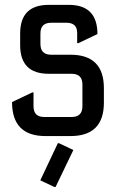

<svg xmlns="http://www.w3.org/2000/svg" viewBox="-20 -557 484 786"><path d="M166 0Q29.3 0 29.3 -139.2L112.3 -178.7H117.2V-122.1Q117.2 -78.1 161.1 -78.1H273.4Q317.4 -78.1 317.4 -122.1V-210.9Q317.4 -254.9 273.4 -254.9H179.7Q62.5 -254.9 62.5 -372.1V-419.9Q62.5 -537.1 179.7 -537.1H261.7Q378.9 -537.1 378.9 -417.5L300.8 -380.4H295.9V-422.4Q295.9 -463.9 252 -463.9H189.5Q145.5 -463.9 145.5 -419.9V-377Q145.5 -333 189.5 -333H268.6Q405.3 -333 405.3 -196.3V-136.7Q405.3 0 268.6 0ZM221.7 29.3 280.3 57.1 207.5 208.5H202.6L145 181.2L216.8 29.3Z"/></svg>

Font: Nova Square
Style: Book
Weight: 400
Designer: Wojciech Kalinowski "wmk69" (wmk69@o2.pl)
Foundry: Wojciech Kalinowski "wmk69" (wmk69@o2.pl)
Version: Version 3.1.0; 2021-05-23